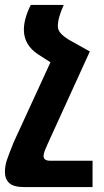

<svg xmlns="http://www.w3.org/2000/svg" viewBox="-38 -521 421 780"><path d="M-18 178Q-18 153 -10 129Q-2 105 18 56L167 -268L117 -300Q87 -320 73 -345Q59 -370 59 -400Q59 -445 87 -501H221Q209 -475 203 -453.5Q197 -432 197 -414Q197 -399 208.5 -386Q220 -373 241 -360L325 -313L327 -312L155 65Q149 78 144 91Q139 104 139 113Q139 132 166 132H338V239H61Q17 239 -0.5 222.5Q-18 206 -18 178Z"/></svg>

Font: Noto Sans Armenian SemiCondensed
Style: Bold
Weight: 700
Width: 4
Designer: Monotype Design Team
Foundry: Monotype Imaging Inc.
Version: Version 2.008; ttfautohint (v1.8.4.7-5d5b)